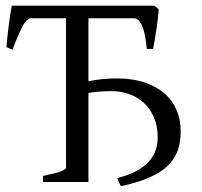

<svg xmlns="http://www.w3.org/2000/svg" viewBox="-20 -635 704 670"><path d="M129.9 0V-21Q174.8 -30.3 192.6 -37.1Q210.4 -43.9 210.4 -50.8V-571.3H88.9Q73.7 -571.3 59.6 -544.9Q45.4 -518.6 23.4 -461.4L2.4 -470.7Q3.4 -484.9 5.6 -504.4Q7.8 -523.9 10.3 -544.4Q12.7 -564.9 15.6 -583.7Q18.6 -602.5 21 -615.2H519L533.7 -603Q533.2 -590.3 531.2 -573Q529.3 -555.7 526.4 -536.4Q523.4 -517.1 520.3 -498Q517.1 -479 514.2 -463.9H492.2Q490.2 -484.9 487.1 -504.2Q483.9 -523.4 478.5 -538.3Q473.1 -553.2 465.3 -562.3Q457.5 -571.3 446.8 -571.3H288.6V-351.1Q310.5 -356.4 337.2 -358.9Q363.8 -361.3 392.6 -361.3Q417.5 -361.3 443.4 -357.2Q469.2 -353 493.4 -344Q517.6 -335 538.8 -320.6Q560.1 -306.2 575.9 -285.6Q591.8 -265.1 601.1 -238Q610.4 -210.9 610.4 -176.8Q610.4 -157.2 607.4 -138.2Q604.5 -119.1 596.4 -100.8Q588.4 -82.5 574 -65.7Q559.6 -48.8 536.4 -34.2Q513.2 -19.5 480 -7.1Q446.8 5.4 401.9 14.6Q398.4 8.8 395 0.7Q391.6 -7.3 389.2 -13.7Q430.2 -23.9 457.3 -39.1Q484.4 -54.2 500.7 -72.8Q517.1 -91.3 523.7 -112.5Q530.3 -133.8 530.3 -155.8Q530.3 -194.3 517.6 -224.4Q504.9 -254.4 483.2 -274.9Q461.4 -295.4 432.1 -306.2Q402.8 -316.9 370.1 -316.9Q323.2 -316.9 288.6 -310.5V0Z"/></svg>

Font: Gentium Plus Cyr
Style: Regular
Weight: 400
Designer: J. Victor Gaultney, Annie Olsen, Iska Routamaa, Becca Hirsbrunner
Foundry: SIL International
Version: Version 5.000